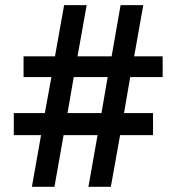

<svg xmlns="http://www.w3.org/2000/svg" viewBox="-20 -720 680 740"><path d="M356 -199.2H225.1L189.9 0H103L138.2 -199.2H33.2V-284.2H152.8L178.2 -422.9H70.8V-502.9H191.9L227.1 -700.2H314L278.8 -502.9H410.2L444.8 -700.2H532.2L497.1 -502.9H606.9V-422.9H481.9L458 -284.2H569.8V-199.2H442.9L407.2 0H320.8ZM240.2 -284.2H371.1L395 -422.9H264.2Z"/></svg>

Font: Post Grotesk Medium
Style: Medium
Weight: 500
Version: Version 1.0